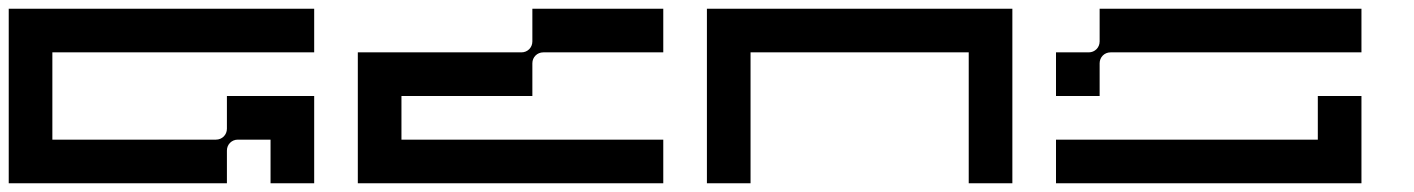

<svg xmlns="http://www.w3.org/2000/svg" viewBox="-20 -420 3240 440"><path d="M700 -300V-400H0V0H500V-75C500 -89 511 -100 525 -100H600V0H700V-200H500V-125C500 -111 489 -100 475 -100H100V-300Z M1200 -200V-275C1200 -289 1211 -300 1225 -300H1500V-400H1200V-325C1200 -311 1189 -300 1175 -300H800V0H1500V-100H900V-200Z M2300 -400H1600V0H1700V-300H2200V0H2300Z M2500 -400V-325C2500 -311 2489 -300 2475 -300H2400V-200H2500V-275C2500 -289 2511 -300 2525 -300H3100V-400ZM3000 -100H2400V0H3100V-200H3000Z"/></svg>

Font: Broadcast
Style: Regular
Weight: 400
Designer: Mıchael Chrıstophersson
Foundry: Aeriform
Version: Version 1.000;PS 001.000;hotconv 1.0.88;makeotf.lib2.5.64775